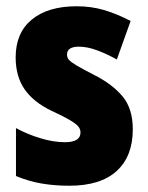

<svg xmlns="http://www.w3.org/2000/svg" viewBox="-20 -583 472 613"><path d="M404 -170Q404 -84 352.5 -37Q301 10 201 10Q155 10 113.5 3Q72 -4 31 -21V-174Q68 -154 109.5 -141.5Q151 -129 187 -129Q237 -129 237 -160Q237 -170 230.5 -178.5Q224 -187 204 -199Q184 -211 143 -230Q87 -257 58.5 -298Q30 -339 30 -400Q30 -478 81.5 -520.5Q133 -563 225 -563Q271 -563 312 -551Q353 -539 397 -516L353 -393Q323 -410 291 -422Q259 -434 232 -434Q194 -434 194 -409Q194 -399 200 -392Q206 -385 224.5 -374Q243 -363 282 -343Q339 -314 371.5 -275Q404 -236 404 -170Z"/></svg>

Font: Noto Sans Ethiopic Condensed Black
Style: Regular
Weight: 900
Width: 3
Designer: Monotype Design Team
Foundry: Monotype Imaging Inc.
Version: Version 2.102; ttfautohint (v1.8.4.7-5d5b)